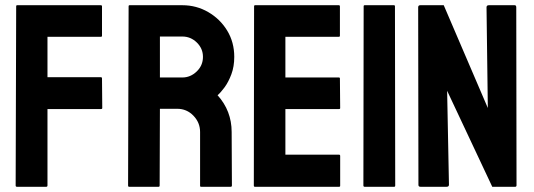

<svg xmlns="http://www.w3.org/2000/svg" viewBox="-20 -716 2047 736"><path d="M45 0Q40 0 40 -5L42 -692Q42 -696 46 -696H366Q371 -696 371 -692V-579Q371 -575 367 -575H162V-420H367Q371 -420 371 -415L372 -302Q372 -298 367 -298H162V-5Q162 0 157 0Z M475 0Q471 0 471 -5L473 -692Q473 -696 477 -696H679Q733 -696 778.5 -669.5Q824 -643 851 -598.5Q878 -554 878 -498Q878 -461 867 -431.5Q856 -402 841 -381.5Q826 -361 814 -351Q868 -291 868 -210L869 -5Q869 0 864 0H751Q747 0 747 -3V-210Q747 -246 721.5 -272.5Q696 -299 659 -299H593L592 -5Q592 0 588 0ZM593 -419H679Q710 -419 734 -442Q758 -465 758 -498Q758 -530 734.5 -553Q711 -576 679 -576H593Z M957 0Q953 0 953 -5L954 -692Q954 -696 958 -696H1279Q1283 -696 1283 -691V-579Q1283 -575 1279 -575H1074V-419H1279Q1283 -419 1283 -415L1284 -302Q1284 -298 1280 -298H1074V-123H1280Q1284 -123 1284 -118V-4Q1284 0 1280 0Z M1378 0Q1373 0 1373 -5L1374 -692Q1374 -696 1378 -696H1490Q1494 -696 1494 -692L1495 -5Q1495 0 1491 0Z M1592 0Q1584 0 1584 -7L1583 -688Q1583 -696 1591 -696H1681L1850 -302L1845 -688Q1845 -696 1854 -696H1953Q1959 -696 1959 -688L1960 -6Q1960 0 1955 0H1867L1694 -368L1701 -8Q1701 0 1692 0Z"/></svg>

Font: Staatliches
Style: Regular
Weight: 400
Designer: Brian LaRossa & Erica Carras
Foundry: Type Brut Foundry
Version: Version 1.000; ttfautohint (v1.8.2) -l 8 -r 50 -G 200 -x 14 